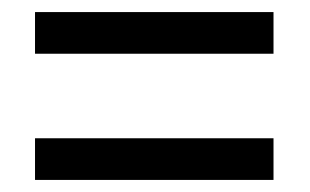

<svg xmlns="http://www.w3.org/2000/svg" viewBox="-20 -511 513 318"><path d="M38 -422V-491H433V-422ZM38 -213V-282H433V-213Z"/></svg>

Font: Noto Sans Arabic Condensed
Style: Regular
Weight: 400
Width: 3
Designer: Monotype Design Team, Nadine Chahine, Nizar Qandah and Khaled Hosny
Foundry: Monotype Imaging Inc.
Version: Version 2.012